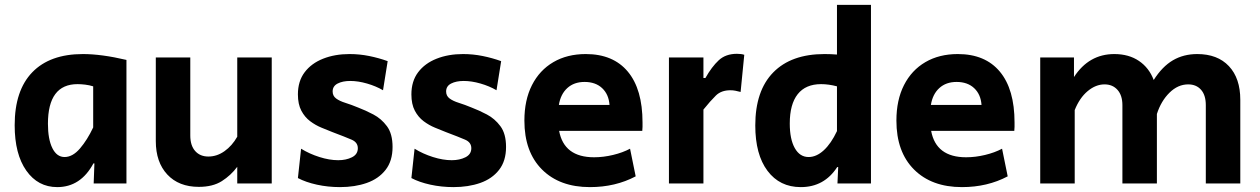

<svg xmlns="http://www.w3.org/2000/svg" viewBox="-20 -750 5151 785"><path d="M214 15Q135 15 87.5 -52.5Q40 -120 40 -238Q40 -380 112 -454.5Q184 -529 319 -529Q395 -529 497 -505V0H363L366 -82H362Q310 15 214 15ZM244 -108Q277 -108 307 -143Q337 -178 361 -229V-397Q345 -402 328 -404Q311 -406 297 -406Q176 -406 176 -244Q176 -181 194 -144.5Q212 -108 244 -108Z M793 14Q711 14 664 -36.5Q617 -87 617 -173V-515H758V-196Q758 -155 778 -132.5Q798 -110 832 -110Q867 -110 898 -132Q929 -154 950 -191V-515H1091V0H950V-68Q924 -33 887 -9.5Q850 14 793 14Z M1370 15Q1321 15 1275.5 5Q1230 -5 1198 -22L1211 -142Q1245 -121 1286 -108Q1327 -95 1363 -95Q1395 -95 1419 -107Q1443 -119 1443 -144Q1443 -168 1417.5 -179Q1392 -190 1339 -210Q1319 -218 1294.5 -228Q1270 -238 1248 -254.5Q1226 -271 1212 -297.5Q1198 -324 1198 -364Q1198 -418 1225.5 -454.5Q1253 -491 1301 -510Q1349 -529 1409 -529Q1450 -529 1489.5 -521Q1529 -513 1565 -500L1546 -381Q1517 -398 1480.5 -408.5Q1444 -419 1412 -419Q1381 -419 1360.5 -408.5Q1340 -398 1340 -376Q1340 -358 1354 -347.5Q1368 -337 1392 -329.5Q1416 -322 1445 -310Q1474 -299 1506.5 -282Q1539 -265 1562 -234Q1585 -203 1585 -149Q1585 -92 1556.5 -55.5Q1528 -19 1479.5 -2Q1431 15 1370 15Z M1834 15Q1785 15 1739.5 5Q1694 -5 1662 -22L1675 -142Q1709 -121 1750 -108Q1791 -95 1827 -95Q1859 -95 1883 -107Q1907 -119 1907 -144Q1907 -168 1881.5 -179Q1856 -190 1803 -210Q1783 -218 1758.5 -228Q1734 -238 1712 -254.5Q1690 -271 1676 -297.5Q1662 -324 1662 -364Q1662 -418 1689.5 -454.5Q1717 -491 1765 -510Q1813 -529 1873 -529Q1914 -529 1953.5 -521Q1993 -513 2029 -500L2010 -381Q1981 -398 1944.5 -408.5Q1908 -419 1876 -419Q1845 -419 1824.5 -408.5Q1804 -398 1804 -376Q1804 -358 1818 -347.5Q1832 -337 1856 -329.5Q1880 -322 1909 -310Q1938 -299 1970.5 -282Q2003 -265 2026 -234Q2049 -203 2049 -149Q2049 -92 2020.5 -55.5Q1992 -19 1943.5 -2Q1895 15 1834 15Z M2392 15Q2268 15 2196 -57Q2124 -129 2124 -257Q2124 -341 2155 -402Q2186 -463 2242.5 -496Q2299 -529 2375 -529Q2487 -529 2547 -457Q2607 -385 2607 -249Q2607 -240 2607 -231.5Q2607 -223 2606 -215H2266Q2286 -107 2409 -107Q2447 -107 2486.5 -116.5Q2526 -126 2556 -142L2579 -29Q2496 15 2392 15ZM2265 -321H2472Q2469 -364 2442 -389.5Q2415 -415 2370 -415Q2327 -415 2299.5 -390Q2272 -365 2265 -321Z M2715 0V-515H2856V-431H2864Q2890 -477 2918.5 -503.5Q2947 -530 2993 -530Q3011 -530 3023 -526L3008 -374Q2997 -377 2987 -379Q2977 -381 2966 -381Q2929 -381 2907 -359.5Q2885 -338 2856 -302V0Z M3254 15Q3168 15 3118 -51.5Q3068 -118 3068 -237Q3068 -379 3141.5 -454Q3215 -529 3351 -529Q3365 -529 3377 -528.5Q3389 -528 3402 -527V-730H3541V0H3404L3407 -67H3403Q3350 15 3254 15ZM3286 -108Q3318 -108 3348 -135.5Q3378 -163 3402 -214V-397Q3368 -406 3337 -406Q3274 -406 3241.5 -365Q3209 -324 3209 -245Q3209 -181 3229.5 -144.5Q3250 -108 3286 -108Z M3913 15Q3789 15 3717 -57Q3645 -129 3645 -257Q3645 -341 3676 -402Q3707 -463 3763.5 -496Q3820 -529 3896 -529Q4008 -529 4068 -457Q4128 -385 4128 -249Q4128 -240 4128 -231.5Q4128 -223 4127 -215H3787Q3807 -107 3930 -107Q3968 -107 4007.5 -116.5Q4047 -126 4077 -142L4100 -29Q4017 15 3913 15ZM3786 -321H3993Q3990 -364 3963 -389.5Q3936 -415 3891 -415Q3848 -415 3820.5 -390Q3793 -365 3786 -321Z M4233 0V-515H4371V-435Q4432 -529 4536 -529Q4595 -529 4636.5 -501Q4678 -473 4697 -423Q4732 -478 4775.5 -503.5Q4819 -529 4875 -529Q4958 -529 5004.5 -479.5Q5051 -430 5051 -342V0H4910V-320Q4910 -361 4890.5 -383Q4871 -405 4838 -405Q4796 -405 4761.5 -371Q4727 -337 4710 -284V0H4569V-320Q4569 -360 4549 -382.5Q4529 -405 4496 -405Q4460 -405 4427 -377.5Q4394 -350 4374 -300V0Z"/></svg>

Font: Secular One
Style: Regular
Weight: 400
Designer: Michal Sahar
Foundry: Hagilda
Version: Version 1.002; ttfautohint (v1.8.4.7-5d5b);gftools[0.9.29]